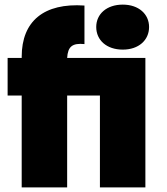

<svg xmlns="http://www.w3.org/2000/svg" viewBox="-20 -812 725 832"><path d="M346 -788C171 -800 74 -721 74 -566V-561H13V-398H74V0H271V-398H413V0H610V-561H271C274 -611 294 -626 346 -621ZM512 -597C581 -597 626 -638 626 -695C626 -751 581 -792 512 -792C442 -792 397 -751 397 -695C397 -638 442 -597 512 -597Z"/></svg>

Font: Poppins STUK1
Style: Regular
Weight: 400
Designer: Jonny Pinhorn (original), Sammy Jo Hughes (modified version)
Foundry: Type Mafia
Version: Version 1.002;hotconv 1.0.109;makeotfexe 2.5.65596